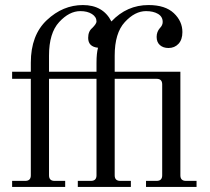

<svg xmlns="http://www.w3.org/2000/svg" viewBox="-20 -740 830 760"><path d="M28 0V-24H80Q102 -24 102 -46V-428H28V-456H102V-492Q102 -601 165.5 -660.5Q229 -720 308 -720Q388 -720 421 -655Q482 -720 568 -720Q634 -720 668 -688Q702 -656 702 -613Q702 -583 686.5 -566.5Q671 -550 647 -550Q626 -550 613 -561.5Q600 -573 600 -594Q600 -614 613 -629Q624 -640 624 -653Q624 -674 605.5 -685Q587 -696 558 -696Q514 -696 474 -652.5Q434 -609 434 -520V-456H694V-46Q694 -24 716 -24H758V0H558V-24H600Q622 -24 622 -46V-406Q622 -428 600 -428H434V-46Q434 -24 456 -24H498V0H288V-24H340Q362 -24 362 -46V-428H174V-46Q174 -24 196 -24H238V0ZM174 -456H362V-492Q362 -529 368 -551Q329 -555 329 -590Q329 -616 345 -629Q362 -646 362 -655Q362 -673 344 -684.5Q326 -696 298 -696Q254 -696 214 -652.5Q174 -609 174 -520Z"/></svg>

Font: Old Standard TT
Style: Regular
Weight: 400
Designer: Alexey Kryukov <alexios@thessalonica.org.ru>
Version: Version 1.0